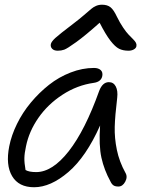

<svg xmlns="http://www.w3.org/2000/svg" viewBox="-20 -744 641 811"><path d="M224.1 -529.8Q208 -529.8 200.2 -538.1Q192.4 -546.4 194.8 -558.1Q197.3 -568.4 213.6 -583.5Q230 -598.6 291 -645Q313 -661.6 334.7 -680.2Q356.4 -698.7 365.2 -706.3Q374 -713.9 385.5 -719Q397 -724.1 411.1 -724.1Q433.1 -724.1 446.5 -713.6Q460 -703.1 474.1 -672.9Q486.3 -647.9 500 -627.7Q513.7 -607.4 523.7 -597.2Q533.7 -586.9 542.2 -578.4Q550.8 -569.8 554.2 -563.2Q557.6 -556.6 556.2 -548.8Q554.7 -540.5 545.2 -535.2Q535.6 -529.8 522.9 -529.8Q499.5 -529.8 482.9 -538.1Q466.3 -546.4 446.3 -572.3Q426.3 -598.1 400.9 -647.9Q340.3 -593.8 302 -566.2Q263.7 -538.6 251.2 -534.2Q238.8 -529.8 224.1 -529.8ZM124 46.9Q59.1 46.9 31.2 0Q3.4 -46.9 19 -126Q28.3 -172.9 51.8 -220.7Q75.2 -268.6 110.1 -310.5Q145 -352.5 186.8 -385.5Q228.5 -418.5 278.1 -437.7Q327.6 -457 377 -457Q395.5 -457 405.3 -448Q415 -439 412.1 -422.9Q407.2 -398.4 376 -394Q306.2 -384.3 244.1 -344Q182.1 -303.7 142.3 -246.3Q102.5 -189 89.8 -126Q83.5 -97.2 83 -76.9Q82.5 -56.6 87.9 -25.9Q102.5 -17.1 132.8 -17.1Q201.2 -17.1 270.3 -105.2Q339.4 -193.4 398.9 -359.9Q413.1 -397 439.9 -397Q459.5 -397 469 -378.9Q478.5 -360.8 475.1 -331.1Q465.8 -254.4 464.6 -207.8Q463.4 -161.1 473.6 -111.1Q483.9 -61 509.8 -14.2Q520 2.9 509 23.4Q498 43.9 480 43.9Q466.8 43.9 459.5 39.1Q452.1 34.2 446.8 22.9Q419.9 -25.9 408.4 -77.9Q397 -129.9 402.8 -213.9Q343.8 -81.5 268.8 -17.3Q193.8 46.9 124 46.9Z"/></svg>

Font: Shantell Sans Bouncy
Style: Italic
Weight: 300
Italic angle: -11.31°
Designer: Stephen Nixon, Anya Danilova, Shantell Martin
Foundry: Arrow Type
Version: Version 1.006;[9816181b4]